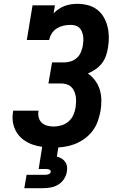

<svg xmlns="http://www.w3.org/2000/svg" viewBox="-20 -763 640 1003"><path d="M260 8Q231 8 203 4.5Q175 1 149.5 -8Q124 -17 102.5 -33Q81 -49 67 -71.5Q53 -94 48 -121.5Q43 -149 48 -177Q48 -179 48.5 -181Q49 -183 49 -185H181Q181 -185 181 -184Q181 -183 181 -182Q178 -165 182.5 -148.5Q187 -132 198.5 -121.5Q210 -111 226.5 -106.5Q243 -102 260 -102Q280 -102 300.5 -108Q321 -114 337.5 -128Q354 -142 363 -162Q372 -182 375 -202Q377 -217 377.5 -232Q378 -247 375.5 -261Q373 -275 367 -288Q361 -301 351 -310Q341 -319 327 -323Q313 -327 298 -327H233L252 -437H316Q334 -437 351.5 -443Q369 -449 382.5 -461.5Q396 -474 403 -491.5Q410 -509 413 -526Q415 -539 415.5 -551.5Q416 -564 414 -576Q412 -588 407 -599.5Q402 -611 393.5 -619Q385 -627 373 -630Q361 -633 348 -633Q330 -633 312 -629Q294 -625 277.5 -615Q261 -605 250.5 -588.5Q240 -572 237 -554H120L150 -735H267L260 -693Q272 -706 287 -716Q302 -726 318 -732Q334 -738 351 -740.5Q368 -743 384 -743Q412 -743 439 -736Q466 -729 487 -713Q508 -697 521.5 -674Q535 -651 541.5 -625Q548 -599 548.5 -570.5Q549 -542 544 -514Q541 -493 533.5 -471.5Q526 -450 512 -432Q498 -414 479 -401Q460 -388 439 -379Q461 -364 477 -342.5Q493 -321 501 -295Q509 -269 509.5 -240Q510 -211 505 -183Q500 -156 490.5 -129Q481 -102 463 -78.5Q445 -55 420.5 -37.5Q396 -20 369.5 -10Q343 0 315 4Q287 8 260 8ZM107 220 119 150H219Q227 150 235 146.5Q243 143 245 135Q246 127 239 123.5Q232 120 224 120H182L201 0H286L277 55Q290 58 301.5 65Q313 72 320.5 82.5Q328 93 330 107Q332 121 329 135Q326 154 314.5 172Q303 190 285 201Q267 212 247 216Q227 220 207 220Z"/></svg>

Font: Iosevka Curly Slab XBdExObl
Style: Regular
Weight: 800
Width: 7
Italic angle: -9°
Monospace: yes
Designer: Belleve Invis
Foundry: Belleve Invis
Version: Version 11.1.0; ttfautohint (v1.8.3)